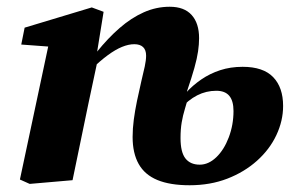

<svg xmlns="http://www.w3.org/2000/svg" viewBox="-20 -534 880 569"><path d="M68 11 39 -2 129 -425 178 -392 43 -402 53 -452 252 -512 287 -499 266 -369 272 -368 242 -227Q230 -170 218.5 -113.5Q207 -57 195 0ZM542 15Q484 15 446.5 -0.5Q409 -16 391 -48Q373 -80 373 -128Q373 -153 376.5 -179.5Q380 -206 386 -235Q392 -264 399 -294Q405 -318 409 -337Q413 -356 413 -369Q413 -386 404 -394.5Q395 -403 378 -403Q361 -403 341.5 -395Q322 -387 299.5 -370.5Q277 -354 249 -327L244 -380H267Q300 -421 334.5 -451Q369 -481 406 -497.5Q443 -514 483 -514Q526 -514 548 -489.5Q570 -465 570 -421Q570 -403 567 -382Q564 -361 556 -332.5Q548 -304 534 -263L541 -256Q534 -231 528 -211.5Q522 -192 518.5 -171.5Q515 -151 515 -125Q515 -83 529.5 -64.5Q544 -46 572 -46Q598 -46 621 -68Q644 -90 658 -127Q672 -164 672 -205Q672 -235 659.5 -250Q647 -265 621 -265Q591 -265 564.5 -251.5Q538 -238 514 -211L502 -259H531Q551 -281 576.5 -298.5Q602 -316 632.5 -326Q663 -336 699 -336Q760 -336 789.5 -305.5Q819 -275 819 -220Q819 -176 799 -133.5Q779 -91 741.5 -57.5Q704 -24 653.5 -4.5Q603 15 542 15Z"/></svg>

Font: Source Serif 4
Style: Bold Italic
Weight: 700
Italic angle: -12°
Designer: Frank Grießhammer
Foundry: Adobe Systems Incorporated
Version: Version 4.004;hotconv 1.0.116;makeotfexe 2.5.65601